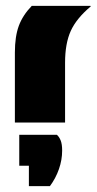

<svg xmlns="http://www.w3.org/2000/svg" viewBox="-20 -420 331 658"><path d="M31 0V-240Q31 -295 44.5 -331.5Q58 -368 89 -400H290L291 -398Q242 -357 222.5 -314Q203 -271 203 -205V0ZM79 218V148H46V42H175Q183 49 188 61.5Q193 74 193 96Q193 128 182 159.5Q171 191 151 218Z"/></svg>

Font: Tac One
Style: Regular
Weight: 400
Designer: Oluseyi Olusanya, David Udoh, Eyiyemi Adegbite, Mirko Velimirović
Version: Version 1.003; ttfautohint (v1.8.4.7-5d5b)